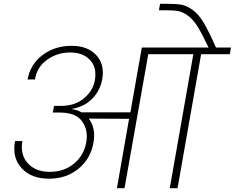

<svg xmlns="http://www.w3.org/2000/svg" viewBox="-20 -990 1235 1010"><path d="M635 0H595L659 -365L447 -366Q485 -316 472 -241Q457 -155 393 -102.5Q329 -50 238 -50Q145 -50 94 -105Q43 -160 59 -248H98Q85 -177 126 -131.5Q167 -86 242 -86Q317 -86 369.5 -129.5Q422 -173 434 -243Q445 -305 412 -351.5Q379 -398 294 -398H258L264 -433H300Q375 -433 422.5 -473.5Q470 -514 479 -568Q491 -635 453.5 -674.5Q416 -714 350 -714Q281 -714 227.5 -675.5Q174 -637 164 -572H125Q140 -653 204.5 -701Q269 -749 357 -749Q440 -749 485.5 -701Q531 -653 518 -574Q507 -514 466 -471.5Q425 -429 358 -417V-416Q387 -412 409 -399H666L726 -740H1077Q1044 -810 1020.5 -848.5Q997 -887 969.5 -907Q942 -927 918.5 -931.5Q895 -936 852 -936H816L822 -970H857Q908 -970 935.5 -965Q963 -960 994.5 -937Q1026 -914 1053 -868Q1080 -822 1116 -740H1195L1189 -705H1038L914 0H873L997 -705H760Z"/></svg>

Font: Poppins ExtraLight
Style: Italic
Weight: 275
Italic angle: -10°
Designer: Ninad Kale (Devanagari), Jonny Pinhorn (Latin)
Foundry: Indian Type Foundry
Version: Version 3.200;PS 1.000;hotconv 16.6.54;makeotf.lib2.5.65590